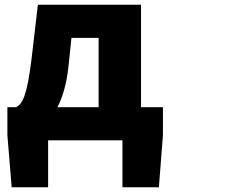

<svg xmlns="http://www.w3.org/2000/svg" viewBox="-20 -549 1040 806"><path d="M267 -266 280 -390H394V-99H221C243 -141 259 -196 267 -266ZM11 18 29 237H182V40H494V237H647L664 18V-99H572V-529H139L113 -307C94 -148 75 -114 48 -99H11Z"/></svg>

Font: コーポレート・ロゴ ver3 Bold
Style: Regular
Weight: 700
Designer: [KANA_main] LOGOTYPE.JP [Source Han Sans] Ryoko NISHIZUKA 西塚涼子 (kana, bopomofo & ideographs); Paul D. Hunt (Latin, Greek
Version: Version 12.001;FEAKit 1.0